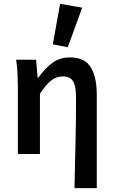

<svg xmlns="http://www.w3.org/2000/svg" viewBox="-20 -802 592 1000"><path d="M368 178Q369 119 370.5 56Q372 -7 373.5 -68.5Q375 -130 375.5 -187.5Q376 -245 376 -293Q376 -354 360.5 -379Q345 -404 307 -404Q274 -404 247.5 -383.5Q221 -363 188 -314V0H73V-348Q73 -377 71.5 -414Q70 -451 64 -491H168L176 -398H180Q215 -447 253.5 -475Q292 -503 345 -503Q420 -503 452 -452.5Q484 -402 484 -308V178ZM255 -571 293 -782 408 -762 333 -556Z"/></svg>

Font: Giro Semibold
Style: Regular
Weight: 600
Designer: Paul D. Hunt
Foundry: Adobe Systems Incorporated
Version: Version 1.000;PS 1.0;hotconv 1.0.88;makeotf.lib2.5.647800